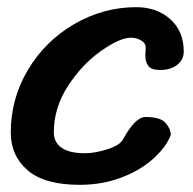

<svg xmlns="http://www.w3.org/2000/svg" viewBox="-20 -494 539 535"><path d="M202 21Q104 21 57 -19.5Q10 -60 10 -125Q10 -219 58 -299.5Q106 -380 187 -427Q268 -474 360 -474Q417 -474 454.5 -440.5Q492 -407 492 -350Q492 -328 474 -313.5Q456 -299 426 -299Q402 -299 393.5 -310Q385 -321 385 -339L386 -362Q386 -374 373 -381.5Q360 -389 345 -389Q314 -389 261.5 -352Q209 -315 169.5 -254.5Q130 -194 130 -125Q130 -97 152 -82Q174 -67 217 -67Q244 -67 279 -78Q314 -89 323 -106Q357 -168 385 -168Q426 -168 440.5 -152.5Q455 -137 456 -118Q444 -86 409 -53.5Q374 -21 320 0Q266 21 202 21Z"/></svg>

Font: Sriracha
Style: Regular
Weight: 400
Designer: Suppakit Chalermlarp
Version: Version 1.002g